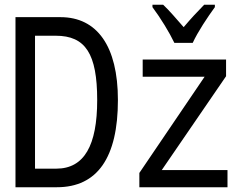

<svg xmlns="http://www.w3.org/2000/svg" viewBox="-20 -786 1040 806"><path d="M712 -606H789C810 -652 852 -715 882 -756V-766H837C803 -731 785 -712 751 -672C721 -706 690 -743 665 -766H620V-756C655 -709 691 -650 712 -606ZM45 0H219C389 0 475 -125 475 -366C475 -593 387 -714 234 -714H45ZM216 -78H127V-636H214C339 -636 388 -560 388 -366C388 -176 334 -78 216 -78ZM565 0H935V-72H659L929 -466V-536H579V-464H839L565 -60Z"/></svg>

Font: Noto Sans Mono ExtraCondensed
Style: Regular
Weight: 400
Width: 2
Designer: Monotype Design Team
Foundry: Monotype Imaging Inc.
Version: Version 2.014